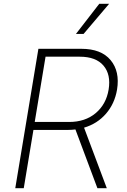

<svg xmlns="http://www.w3.org/2000/svg" viewBox="-20 -982 663 1002"><path d="M59.7 0 180.4 -727.3H404.5Q508.2 -727.3 557.2 -668.3Q606.2 -609.4 590.9 -514.6Q578.5 -441.1 533.2 -388.7Q487.9 -336.3 418.7 -315.7L537.3 0H488.3L373.6 -306.5Q354.8 -304 334.9 -304H154.5L104 0ZM161.2 -345.5H340.6Q424.4 -345.5 479.2 -391.5Q534.1 -437.5 546.9 -514.6Q559.7 -593 520.1 -639.6Q480.5 -686.1 396.3 -686.1H217.7ZM376.4 -805 497.9 -962H549.4L416.2 -805Z"/></svg>

Font: Inter Extra Light  BETA
Style: Italic
Weight: 200
Italic angle: 9.39999°
Designer: Rasmus Andersson
Foundry: rsms
Version: Version 3.011;git-f93a4a705